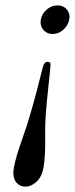

<svg xmlns="http://www.w3.org/2000/svg" viewBox="-20 -467 280 718"><path d="M238.8 -394Q234.9 -372.1 217 -356Q199.2 -339.8 176.8 -339.8Q157.7 -339.8 144.8 -352.5Q131.8 -365.2 131.8 -383.8Q131.8 -389.6 132.8 -394Q136.7 -416 154.8 -431.4Q172.9 -446.8 194.8 -446.8Q214.8 -446.8 227.5 -434.3Q240.2 -421.9 240.2 -401.9Q239.7 -396 238.8 -394ZM75.2 231Q56.2 231 43 217.5Q29.8 204.1 29.8 178.2Q29.8 172.4 32.2 158.2Q39.1 121.1 61 59.1Q83 -2.9 91.8 -35.2Q106 -83 116.9 -125Q127.9 -167 133.5 -189.9Q139.2 -212.9 140.1 -215.8Q145 -235.8 158.2 -235.8Q169.4 -235.8 168.9 -226.1V-224.1Q168.9 -216.3 161.4 -147.2Q153.8 -78.1 150.9 -35.2Q148.9 -8.3 148.9 32.2V77.1Q148.9 118.2 143.1 158.2Q136.2 195.3 116.2 213.1Q96.2 231 75.2 231Z"/></svg>

Font: Linux Libertine
Style: Italic
Weight: 400
Italic angle: -12°
Designer: Philipp H. Poll
Foundry: Philipp H. Poll
Version: Version 5.1.6 ; ttfautohint (v0.9)